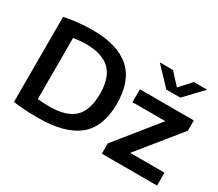

<svg xmlns="http://www.w3.org/2000/svg" viewBox="-138 -1091 1591 1400"><g transform="rotate(30 658.0 -391.0)"><path d="M287.5 6.5Q239.5 6.5 186.5 3.8Q133.5 1 78.5 -6V-723Q131.5 -734.5 195.2 -741Q259 -747.5 317.5 -747.5Q523.5 -747.5 629.5 -655Q735.5 -562.5 735.5 -370Q735.5 -173 623.8 -83.2Q512 6.5 287.5 6.5ZM322 -106.5Q459 -106.5 525.8 -168.5Q592.5 -230.5 592.5 -371Q592.5 -509.5 525.5 -572.2Q458.5 -635 324 -635Q299.5 -635 272 -632.5Q244.5 -630 218.5 -626V-111.5Q261.5 -106.5 322 -106.5ZM822 0V-87L1105 -437H827.5V-545.5H1281.5V-458.5L998 -108.5H1287V0ZM995.5 -640 855 -788H966.5L1054.5 -692L1142.5 -788H1254L1113.5 -640Z"/></g></svg>

Font: Encode Sans SemiExpanded SemiExpanded SemiBold
Style: Regular
Weight: 600
Width: 6
Designer: Multiple Designers
Foundry: Impallari Type
Version: Version 3.000; ttfautohint (v1.8.3) -l 8 -r 50 -G 200 -x 14 